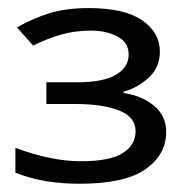

<svg xmlns="http://www.w3.org/2000/svg" viewBox="-20 -853 462 475"><path d="M199.7 -833Q288.1 -833 331.8 -802.7Q375.5 -772.5 375.5 -725.6Q375.5 -686 347.9 -660.9Q320.3 -635.7 285.6 -626V-623Q332.5 -615.7 361.8 -590.8Q391.1 -565.9 391.1 -526.4Q391.1 -470.2 339.8 -434.3Q288.6 -398.4 177.2 -398.4Q132.8 -398.4 94.2 -404.8Q55.7 -411.1 18.1 -425.8V-487.3Q106.4 -454.1 180.2 -454.1Q251.5 -454.1 283.4 -474.1Q315.4 -494.1 315.4 -528.3Q315.4 -563.5 274.9 -579.6Q234.4 -595.7 167.5 -595.7H94.7V-649.4H170.4Q235.8 -649.4 267.1 -668.2Q298.3 -687 298.3 -717.8Q298.3 -748.5 270.5 -762.9Q242.7 -777.3 205.1 -777.3Q165 -777.3 130.6 -767.3Q96.2 -757.3 62 -740.2L22 -785.2Q60.5 -807.1 101.8 -820.1Q143.1 -833 199.7 -833Z"/></svg>

Font: Lunasima
Style: Regular
Weight: 400
Designer: The DocRepair Project, Monotype Design Team
Foundry: Google
Version: Version 2.009